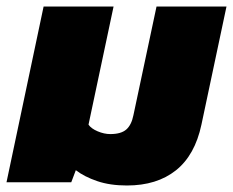

<svg xmlns="http://www.w3.org/2000/svg" viewBox="-36 -560 716 590"><path d="M354 10Q302 10 262.5 -3.5Q223 -17 197 -37L183 0H-16L98 -540H313L236 -177Q244 -165 264 -156.5Q284 -148 303 -148Q336 -148 352 -162Q368 -176 374 -206L445 -540H660L583 -177Q563 -83 504.5 -36.5Q446 10 354 10Z"/></svg>

Font: Kanit ExtraBold
Style: Italic
Weight: 800
Italic angle: -12°
Designer: Katatrad Team
Foundry: CadsonDemak
Version: Version 2.000; ttfautohint (v1.8.3)